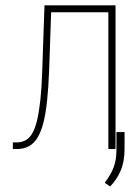

<svg xmlns="http://www.w3.org/2000/svg" viewBox="-20 -548 512 706"><path d="M388.2 -528.3V-502.9H152.3V-528.3ZM404.8 -528.3V0H378.4V-528.3ZM143.6 -528.3H168.9L160.6 -287.6Q158.2 -226.1 153.3 -179Q148.4 -131.8 139.9 -97.9Q131.3 -64 118.2 -42.2Q105 -20.5 86.2 -10.3Q67.4 0 41.5 0H27.3V-24.4H42Q59.6 -24.4 73.7 -32Q87.9 -39.6 98.4 -57.1Q108.9 -74.7 116.2 -105Q123.5 -135.3 128.4 -180.4Q133.3 -225.6 135.3 -288.1ZM438 -62.5V1Q438 46.9 423.3 80.3Q408.7 113.8 384.8 137.7L365.2 124Q379.9 104.5 389.4 86.2Q398.9 67.9 403.6 47.9Q408.2 27.8 408.2 2.4V-62.5Z"/></svg>

Font: Roboto Condensed Thin
Style: Regular
Weight: 250
Width: 3
Designer: Christian Robertson
Foundry: Google
Version: Version 3.009; 2024